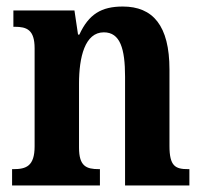

<svg xmlns="http://www.w3.org/2000/svg" viewBox="-20 -568 622 588"><path d="M17 0H286V-50H283C244 -50 222 -59 222 -116V-312C222 -393 240 -469 298 -469C348 -469 363 -419 363 -333V0H560V-50H556C517 -50 499 -59 499 -121V-355C499 -490 448 -548 356 -548C291 -548 252 -525 223 -462H219L208 -536H21V-486H25C62 -486 86 -477 86 -420V-120C86 -59 60 -50 21 -50H17Z"/></svg>

Font: Noto Serif Armenian Condensed
Style: Bold
Weight: 700
Width: 3
Designer: Monotype Design Team
Foundry: Monotype Imaging Inc.
Version: Version 2.008